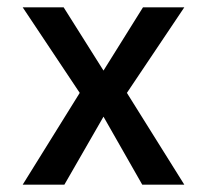

<svg xmlns="http://www.w3.org/2000/svg" viewBox="-20 -505 565 525"><path d="M198 -251 42 -485H154L263 -312L371 -485H484L327 -251L484 0H369L263 -186L156 0H42Z"/></svg>

Font: Niramit Medium
Style: Regular
Weight: 500
Designer: Katatrad Aksorn Co.,Ltd.
Foundry: Cadson Demak Co.,Ltd.
Version: Version 1.000; ttfautohint (v1.6)